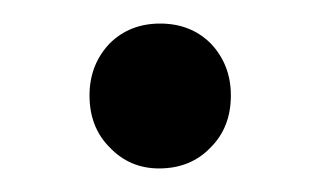

<svg xmlns="http://www.w3.org/2000/svg" viewBox="-20 -314 271 163"><path d="M115 -171Q90 -171 73 -189Q56 -206 56 -233Q56 -259 73 -277Q90 -294 116 -294Q142 -294 159 -277Q176 -259 176 -233Q176 -206 159 -189Q142 -171 115 -171Z"/></svg>

Font: Shafarik
Style: Regular
Weight: 400
Version: Version 1.001; ttfautohint (v1.8.4.7-5d5b)